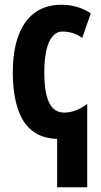

<svg xmlns="http://www.w3.org/2000/svg" viewBox="-20 -577 426 810"><path d="M239 -557Q273 -557 304 -548Q335 -539 363 -521L327 -417Q308 -431 286.5 -437.5Q265 -444 243 -444Q220 -444 202.5 -424.5Q185 -405 176 -366.5Q167 -328 167 -271Q167 -211 176.5 -174Q186 -137 204.5 -119.5Q223 -102 250 -102Q276 -102 300.5 -111.5Q325 -121 348 -139V213H221V9Q167 7 131 -15Q95 -37 74 -75Q53 -113 43.5 -163Q34 -213 34 -271Q34 -362 57.5 -426Q81 -490 127 -523.5Q173 -557 239 -557Z"/></svg>

Font: Noto Sans Display ExtraCondensed
Style: Bold
Weight: 700
Width: 2
Designer: Monotype Design Team
Foundry: Monotype Imaging Inc.
Version: Version 2.003